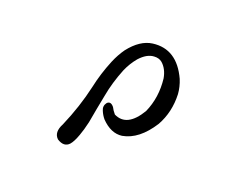

<svg xmlns="http://www.w3.org/2000/svg" viewBox="-109 -652 1218 1017"><g transform="rotate(20 500.0 -143.0)"><path d="M593 -473Q725 -490 791 -346Q807 -307 810 -267Q814 -166 768 -84Q698 26 607 42Q546 50 490 -8Q475 -26 466 -48Q455 -72 471 -93Q489 -111 510 -85Q517 -70 533 -51Q614 -11 682 -125Q722 -215 710 -319Q701 -370 669 -398Q651 -413 623 -411Q583 -409 544 -366Q514 -330 495 -286Q462 -204 448 -126Q432 -46 418 34Q407 82 395 114Q380 156 364 174Q337 203 295 176Q263 146 292 92Q344 -28 371 -148Q388 -228 421 -308Q440 -353 465 -388Q524 -464 593 -473Z"/></g></svg>

Font: cwTeXKai
Style: Medium
Weight: 500
Version: Version 1.17